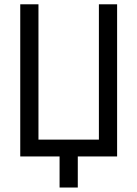

<svg xmlns="http://www.w3.org/2000/svg" viewBox="-20 -713 626 875"><path d="M251.5 141.6V0H72.3V-693.4H155.3V-76.7H430.7V-693.4H513.7V0H334.5V141.6Z"/></svg>

Font: Cascadia Mono SemiLight
Style: Regular
Weight: 350
Monospace: yes
Designer: Aaron Bell
Foundry: Saja Typeworks
Version: Version 2404.023; ttfautohint (v1.8.4)